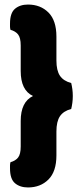

<svg xmlns="http://www.w3.org/2000/svg" viewBox="-20 -688 367 844"><path d="M125 -266Q71 -291 71 -376V-488Q71 -522 59.5 -536.5Q48 -551 26 -557Q24 -565 24 -571.5Q24 -578 24 -584Q24 -631 46 -649.5Q68 -668 103 -668Q158 -668 193 -633Q228 -598 228 -527V-422Q228 -378 243.5 -355Q259 -332 293 -323Q296 -311 298 -296.5Q300 -282 300 -266Q300 -250 298 -235.5Q296 -221 293 -209Q259 -200 243.5 -177Q228 -154 228 -110V-5Q228 66 193 101Q158 136 103 136Q68 136 46 117.5Q24 99 24 52Q24 46 24 39.5Q24 33 26 25Q48 19 59.5 4.5Q71 -10 71 -44V-156Q71 -240 125 -266Z"/></svg>

Font: Baloo Paaji
Style: Regular
Weight: 400
Designer: Shuchita Grover and Ek Type
Foundry: Ek Type
Version: Version 1.443;PS 1.000;hotconv 16.6.51;makeotf.lib2.5.65220;